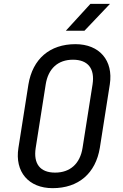

<svg xmlns="http://www.w3.org/2000/svg" viewBox="-20 -970 640 1000"><path d="M323 -810H420L553 -950H451ZM254 10C389 10 478 -67 500 -200L552 -531C571 -655 498 -740 373 -740C239 -740 150 -663 128 -530L76 -200C56 -75 129 10 254 10ZM267 -71C189 -71 153 -117 166 -200L218 -530C231 -613 282 -659 360 -659C438 -659 475 -613 462 -530L410 -200C397 -117 345 -71 267 -71Z"/></svg>

Font: JetBrains Mono
Style: Italic
Weight: 400
Italic angle: -9°
Monospace: yes
Designer: Philipp Nurullin, Konstantin Bulenkov
Foundry: JetBrains
Version: Version 2.305